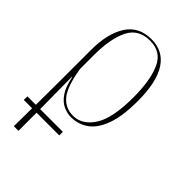

<svg xmlns="http://www.w3.org/2000/svg" viewBox="-250 -623 945 945"><g transform="rotate(45 222.0 -151.0)"><path d="M-15 114V89H44L45 -88V-295Q45 -407 87.5 -474.5Q130 -542 219 -542Q301 -542 343.5 -476Q386 -410 386 -279Q386 -173 362.5 -109.5Q339 -46 299 -18Q259 10 210 10Q183 10 156 -2Q129 -14 107 -45.5Q85 -77 74 -135H72L74 89H232V114H74V240H42L43 114ZM211 -2Q274 -2 316 -66.5Q358 -131 358 -277Q358 -394 327.5 -463Q297 -532 219 -532Q138 -532 105.5 -466Q73 -400 73 -287V-190Q90 -83 124 -42.5Q158 -2 211 -2Z"/></g></svg>

Font: Noto Serif Display Condensed Thin
Style: Regular
Weight: 100
Width: 3
Designer: Monotype Design Team
Foundry: Monotype Imaging Inc.
Version: Version 2.009